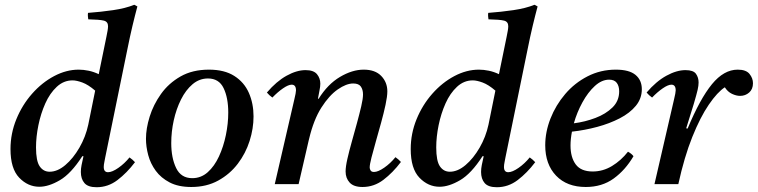

<svg xmlns="http://www.w3.org/2000/svg" viewBox="-20 -772 3177 805"><path d="M330 -117H325Q278 -44 231 -16.5Q184 11 145 11Q97 11 60.5 -27Q24 -65 24 -147Q24 -212 48.5 -272Q73 -332 114.5 -379Q156 -426 207 -453Q258 -480 310 -480Q330 -480 351.5 -475.5Q373 -471 394 -461L426 -617Q429 -631 431 -643Q433 -655 433 -662Q433 -681 415.5 -685.5Q398 -690 350 -691Q349 -698 348.5 -704.5Q348 -711 349 -718Q403 -722 454.5 -729.5Q506 -737 543 -752L556 -745Q546 -708 535.5 -664Q525 -620 514 -565L421 -111Q420 -104 417.5 -92.5Q415 -81 415 -72Q415 -50 433 -50Q450 -50 476 -68Q502 -86 523 -112Q536 -103 546 -92Q512 -47 472.5 -17Q433 13 385 13Q349 13 334 -4.5Q319 -22 319 -51Q319 -65 322 -80Q325 -95 330 -117ZM350 -249 379 -392Q350 -417 325.5 -426Q301 -435 284 -435Q247 -435 218 -408Q189 -381 170 -338.5Q151 -296 141 -247Q131 -198 131 -154Q131 -97 146.5 -74.5Q162 -52 188 -52Q221 -52 254 -80Q287 -108 313 -153Q339 -198 350 -249Z M1043 -284Q1043 -233 1026.5 -181Q1010 -129 977 -85.5Q944 -42 895 -15Q846 12 782 12Q728 12 691.5 -7Q655 -26 633 -56Q611 -86 601.5 -121.5Q592 -157 592 -190Q592 -233 607.5 -283Q623 -333 655 -378Q687 -423 737 -451.5Q787 -480 856 -480Q921 -480 962.5 -453.5Q1004 -427 1023.5 -382.5Q1043 -338 1043 -284ZM937 -300Q937 -362 917.5 -402.5Q898 -443 852 -443Q816 -443 787.5 -419Q759 -395 739 -355Q719 -315 708.5 -267.5Q698 -220 698 -172Q698 -110 718.5 -67.5Q739 -25 786 -25Q823 -25 851 -50Q879 -75 898 -116Q917 -157 927 -205.5Q937 -254 937 -300Z M1274 -182 1232 0H1132L1214 -355Q1221 -384 1221 -393Q1221 -417 1203 -417Q1189 -417 1166.5 -401.5Q1144 -386 1122 -363Q1115 -368 1109.5 -373Q1104 -378 1099 -384Q1139 -431 1181.5 -454.5Q1224 -478 1261 -478Q1295 -478 1309 -461Q1323 -444 1323 -421Q1323 -409 1319.5 -392.5Q1316 -376 1313 -358H1316Q1354 -419 1405.5 -449.5Q1457 -480 1505 -480Q1553 -480 1578.5 -453.5Q1604 -427 1604 -389Q1604 -368 1596.5 -333Q1589 -298 1578 -258Q1567 -218 1556 -179.5Q1545 -141 1537.5 -111.5Q1530 -82 1530 -70Q1530 -63 1534 -57Q1538 -51 1548 -51Q1565 -51 1591 -69Q1617 -87 1638 -113Q1651 -104 1661 -93Q1627 -48 1587.5 -18Q1548 12 1500 12Q1463 12 1446 -6.5Q1429 -25 1429 -53Q1429 -73 1436.5 -106Q1444 -139 1455 -178Q1466 -217 1476.5 -255.5Q1487 -294 1494.5 -326Q1502 -358 1502 -376Q1502 -396 1493 -409Q1484 -422 1461 -422Q1432 -422 1396 -397Q1360 -372 1327.5 -321Q1295 -270 1276 -190Z M2008 -117H2003Q1956 -44 1909 -16.5Q1862 11 1823 11Q1775 11 1738.5 -27Q1702 -65 1702 -147Q1702 -212 1726.5 -272Q1751 -332 1792.5 -379Q1834 -426 1885 -453Q1936 -480 1988 -480Q2008 -480 2029.5 -475.5Q2051 -471 2072 -461L2104 -617Q2107 -631 2109 -643Q2111 -655 2111 -662Q2111 -681 2093.5 -685.5Q2076 -690 2028 -691Q2027 -698 2026.5 -704.5Q2026 -711 2027 -718Q2081 -722 2132.5 -729.5Q2184 -737 2221 -752L2234 -745Q2224 -708 2213.5 -664Q2203 -620 2192 -565L2099 -111Q2098 -104 2095.5 -92.5Q2093 -81 2093 -72Q2093 -50 2111 -50Q2128 -50 2154 -68Q2180 -86 2201 -112Q2214 -103 2224 -92Q2190 -47 2150.5 -17Q2111 13 2063 13Q2027 13 2012 -4.5Q1997 -22 1997 -51Q1997 -65 2000 -80Q2003 -95 2008 -117ZM2028 -249 2057 -392Q2028 -417 2003.5 -426Q1979 -435 1962 -435Q1925 -435 1896 -408Q1867 -381 1848 -338.5Q1829 -296 1819 -247Q1809 -198 1809 -154Q1809 -97 1824.5 -74.5Q1840 -52 1866 -52Q1899 -52 1932 -80Q1965 -108 1991 -153Q2017 -198 2028 -249Z M2671 -398Q2671 -359 2646 -328.5Q2621 -298 2578.5 -276Q2536 -254 2484 -240Q2432 -226 2378 -220Q2372 -189 2372 -162Q2372 -112 2394 -82.5Q2416 -53 2465 -53Q2508 -53 2546 -76Q2584 -99 2613 -136Q2629 -127 2636 -117Q2602 -59 2553 -23.5Q2504 12 2436 12Q2357 12 2311.5 -35.5Q2266 -83 2266 -163Q2266 -219 2288 -275Q2310 -331 2349.5 -377.5Q2389 -424 2443.5 -452Q2498 -480 2562 -480Q2618 -480 2644.5 -458Q2671 -436 2671 -398ZM2386 -255Q2433 -261 2476.5 -277.5Q2520 -294 2548 -321.5Q2576 -349 2576 -389Q2576 -411 2566 -424.5Q2556 -438 2534 -438Q2503 -438 2474 -411.5Q2445 -385 2422 -343Q2399 -301 2386 -255Z M2824 0H2724L2806 -355Q2813 -384 2813 -393Q2813 -417 2795 -417Q2781 -417 2758.5 -401.5Q2736 -386 2714 -363Q2707 -368 2701.5 -373Q2696 -378 2691 -384Q2731 -431 2774 -454.5Q2817 -478 2854 -478Q2887 -478 2898 -462.5Q2909 -447 2909 -426Q2909 -413 2905 -395.5Q2901 -378 2889 -337L2857 -234L2863 -233Q2915 -358 2965 -419Q3015 -480 3073 -480Q3108 -480 3122.5 -462Q3137 -444 3137 -423Q3137 -398 3121 -384Q3105 -370 3083 -370Q3067 -370 3049 -378.5Q3031 -387 3019 -406Q2988 -386 2952 -333.5Q2916 -281 2882.5 -197.5Q2849 -114 2824 0Z"/></svg>

Font: Tiro Kannada
Style: Italic
Weight: 400
Italic angle: -11°
Designer: Kannada: John Hudson & Fiona Ross, assisted by Kaja Sojewska. Latin: John Hudson with Paul Hanslow, assisted by Kaja Soj
Foundry: Tiro Typeworks Ltd.
Version: Version 1.52